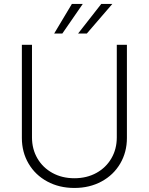

<svg xmlns="http://www.w3.org/2000/svg" viewBox="-20 -932 747 964"><path d="M617.2 -707V-239.3Q617.2 -168 583.5 -110.6Q549.8 -53.2 489.7 -20.8Q429.7 11.7 353.5 11.7Q277.3 11.7 217.3 -20.8Q157.2 -53.2 123.5 -110.6Q89.8 -168 89.8 -239.3V-707H140.6V-242.2Q140.6 -183.6 167.7 -137Q194.8 -90.3 243.2 -63.7Q291.5 -37.1 353.5 -37.1Q415.5 -37.1 463.9 -63.7Q512.2 -90.3 539.3 -137Q566.4 -183.6 566.4 -242.2V-707ZM488.3 -912.1H543.9L416 -763.7H372.1ZM340.8 -912.1H395.5L293 -763.7H252Z"/></svg>

Font: Pretendard ExtraLight
Style: Regular
Weight: 200
Designer: Base glyphs from Inter by Rasmus Andersson; Hangeul glyphs from Noto Sans CJK(Source Han Sans) by Jang Soo-young and Kan
Foundry: Kil Hyung-jin
Version: Version 1.309